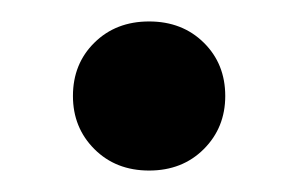

<svg xmlns="http://www.w3.org/2000/svg" viewBox="-20 -151 278 179"><path d="M119 -131Q150 -131 170 -111.2Q190 -91.5 190 -61.5Q190 -32 170 -12Q150 8 119 8Q88 8 68 -12Q48 -32 48 -61.5Q48 -91.5 68 -111.2Q88 -131 119 -131Z"/></svg>

Font: Newsreader 16pt 16pt Medium
Style: Regular
Weight: 500
Version: Version 1.003